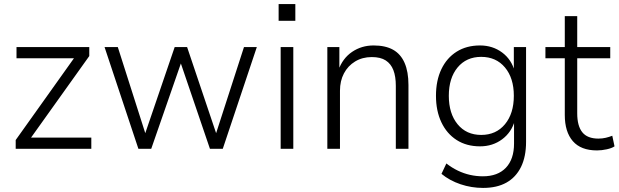

<svg xmlns="http://www.w3.org/2000/svg" viewBox="-20 -730 3039 942"><path d="M57 0V-43L357 -464L360 -444H61V-499H418V-455L116 -32L113 -55H428V0Z M659 0 493 -499H558L700 -54H685L837 -499H898L1048 -54H1033L1177 -499H1240L1073 0H1010L856 -452H879L722 0Z M1347 -628V-710H1429V-628ZM1357 0V-499H1419V0Z M1586 0V-499H1645V-385H1640Q1661 -444 1707.5 -475.5Q1754 -507 1813 -507Q1871 -507 1908.5 -486Q1946 -465 1965 -421.5Q1984 -378 1984 -313V0H1922V-309Q1922 -355 1910 -386Q1898 -417 1872.5 -433.5Q1847 -450 1804 -450Q1758 -450 1722.5 -428.5Q1687 -407 1667.5 -370Q1648 -333 1648 -285V0Z M2350 192Q2293 192 2239.5 174Q2186 156 2146 123L2170 72Q2197 93 2226 107Q2255 121 2286 128Q2317 135 2349 135Q2422 135 2462 93Q2502 51 2502 -26V-139H2506Q2490 -81 2443.5 -46.5Q2397 -12 2335 -12Q2269 -12 2220.5 -43Q2172 -74 2145.5 -130Q2119 -186 2119 -260Q2119 -335 2145.5 -390.5Q2172 -446 2220.5 -476.5Q2269 -507 2335 -507Q2397 -507 2443.5 -472.5Q2490 -438 2506 -378H2501V-499H2561V-34Q2561 39 2536 89.5Q2511 140 2464.5 166Q2418 192 2350 192ZM2341 -68Q2414 -68 2457.5 -120.5Q2501 -173 2501 -260Q2501 -347 2457.5 -399Q2414 -451 2341 -451Q2268 -451 2225 -399Q2182 -347 2182 -260Q2182 -173 2225 -120.5Q2268 -68 2341 -68Z M2909 8Q2830 8 2790.5 -37.5Q2751 -83 2751 -166V-444H2656V-499H2751V-651H2812V-499H2974V-444H2812V-174Q2812 -112 2837 -81Q2862 -50 2916 -50Q2935 -50 2952 -54Q2969 -58 2984 -64L2995 -12Q2982 -3 2957 2.5Q2932 8 2909 8Z"/></svg>

Font: Nunitoga
Style: Light
Weight: 300
Designer: Vernon Adams
Foundry: Vernon Adams
Version: Version 1.0